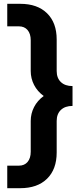

<svg xmlns="http://www.w3.org/2000/svg" viewBox="-20 -755 438 1006"><path d="M18 113H79Q108 113 124.5 93.5Q141 74 141 40V-121Q141 -160 158.5 -194Q176 -228 209 -252Q176 -276 158.5 -310Q141 -344 141 -383V-544Q141 -578 124.5 -597.5Q108 -617 79 -617H18V-735H86Q176 -735 226.5 -685.5Q277 -636 277 -548V-383Q277 -346 299 -325Q321 -304 360 -304V-200Q321 -200 299 -179Q277 -158 277 -121V44Q277 132 226.5 181.5Q176 231 86 231H18Z"/></svg>

Font: Stavian Bold
Style: Bold
Weight: 700
Version: Version 1.000; ttfautohint (v1.6)